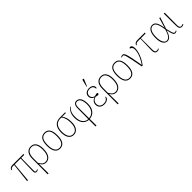

<svg xmlns="http://www.w3.org/2000/svg" viewBox="415 -2642 4720 4720"><g transform="rotate(-45 2775.0 -282.5)"><path d="M97 0H128L174 -506H378L367 -84C366 -35 371 6 428 6C447 6 464 0 484 -16L476 -34C465 -26 449 -16 431 -16C403 -16 393 -35 395 -77L399 -506H503L507 -536H123C50 -536 34 -508 11 -465L29 -459C54 -494 68 -506 117 -506H153Z M573 240H605L603 -91H604C645 -15 698 10 752 10C859 10 945 -73 945 -281C945 -451 881 -542 765 -542C638 -542 575 -447 575 -296V-70ZM752 -15C686 -15 646 -51 603 -132V-280C603 -417 643 -517 764 -517C876 -517 917 -418 917 -279C917 -86 844 -15 752 -15Z M1238 10C1359 10 1423 -77 1423 -267C1423 -455 1361 -542 1242 -542C1116 -542 1054 -453 1054 -267C1054 -78 1123 10 1238 10ZM1238 -15C1130 -15 1082 -106 1082 -267C1082 -433 1126 -517 1241 -517C1350 -517 1395 -437 1395 -267C1395 -111 1354 -15 1238 -15Z M1715 10C1831 10 1901 -92 1901 -246C1901 -365 1879 -445 1824 -510H1953L1957 -536H1784C1620 -536 1532 -449 1532 -252C1532 -88 1597 10 1715 10ZM1714 -15C1613 -15 1560 -104 1560 -255C1560 -436 1637 -510 1774 -510H1797C1854 -448 1873 -353 1873 -253C1873 -99 1811 -15 1714 -15Z M2237 240H2270L2268 9C2426 -4 2502 -126 2502 -290C2502 -457 2441 -542 2350 -542C2291 -542 2241 -504 2240 -392L2238 -14C2109 -23 2048 -131 2048 -279C2048 -373 2066 -471 2150 -528L2142 -540C2091 -512 2020 -437 2020 -279C2020 -115 2093 -3 2238 11ZM2267 -392C2267 -493 2306 -517 2350 -517C2430 -517 2474 -428 2474 -290C2474 -153 2418 -29 2268 -16Z M2786 -605 2861 -784V-796C2844 -808 2822 -811 2816 -787L2773 -611ZM2775 10C2900 10 2932 -60 2932 -84C2932 -100 2928 -108 2924 -112C2895 -40 2852 -15 2777 -15C2704 -15 2641 -52 2641 -139C2641 -221 2700 -263 2754 -277C2786 -268 2800 -262 2825 -262C2843 -262 2858 -274 2858 -290C2858 -304 2851 -311 2843 -317C2816 -316 2787 -309 2755 -298C2704 -306 2660 -343 2660 -409C2660 -469 2707 -516 2785 -516C2875 -516 2904 -464 2904 -405C2917 -405 2929 -415 2929 -435C2929 -487 2885 -541 2786 -541C2694 -541 2631 -487 2631 -409C2631 -346 2663 -306 2722 -287V-285C2664 -265 2613 -216 2613 -138C2613 -50 2674 10 2775 10Z M3007 240H3039L3037 -91H3038C3079 -15 3132 10 3186 10C3293 10 3379 -73 3379 -281C3379 -451 3315 -542 3199 -542C3072 -542 3009 -447 3009 -296V-70ZM3186 -15C3120 -15 3080 -51 3037 -132V-280C3037 -417 3077 -517 3198 -517C3310 -517 3351 -418 3351 -279C3351 -86 3278 -15 3186 -15Z M3672 10C3793 10 3857 -77 3857 -267C3857 -455 3795 -542 3676 -542C3550 -542 3488 -453 3488 -267C3488 -78 3557 10 3672 10ZM3672 -15C3564 -15 3516 -106 3516 -267C3516 -433 3560 -517 3675 -517C3784 -517 3829 -437 3829 -267C3829 -111 3788 -15 3672 -15Z M4085 0H4115C4224 -141 4287 -307 4287 -429C4287 -507 4257 -544 4219 -544C4204 -544 4191 -533 4189 -516C4229 -508 4260 -478 4260 -414C4260 -270 4175 -118 4111 -27C4028 -518 4003 -539 3943 -539C3921 -539 3900 -528 3886 -517L3894 -499C3909 -510 3925 -516 3938 -516C3979 -516 3995 -488 4085 0Z M4624 10C4645 10 4667 4 4686 -12L4678 -30C4658 -16 4642 -13 4624 -13C4565 -13 4560 -58 4560 -122L4559 -506H4723L4727 -536H4471C4390 -536 4374 -508 4351 -465L4369 -459C4394 -494 4408 -506 4465 -506H4543L4532 -123C4529 -31 4555 10 4624 10Z M4973 10C5072 10 5111 -94 5145 -196H5146C5179 -32 5196 6 5250 6C5271 6 5293 -4 5308 -16L5300 -34C5287 -25 5271 -17 5255 -17C5219 -17 5202 -42 5161 -232L5261 -536H5229L5153 -279H5152C5124 -463 5078 -542 4985 -542C4879 -542 4816 -443 4816 -256C4816 -57 4895 10 4973 10ZM4970 -13C4897 -13 4844 -102 4844 -265C4844 -467 4922 -518 4984 -518C5061 -518 5104 -447 5136 -236C5103 -138 5071 -13 4970 -13Z M5479 10C5500 10 5522 4 5541 -12L5533 -30C5513 -16 5497 -13 5479 -13C5420 -13 5415 -58 5415 -122L5417 -536H5385L5387 -123C5387 -31 5410 10 5479 10Z"/></g></svg>

Font: Noto Serif SemiCondensed Thin
Style: Regular
Weight: 100
Width: 4
Designer: Monotype Design Team
Foundry: Monotype Imaging Inc.
Version: Version 2.015